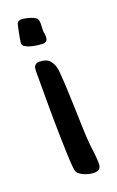

<svg xmlns="http://www.w3.org/2000/svg" viewBox="-104 -513 332 545"><g transform="rotate(-20 62.0 -241.0)"><path d="M85.9 -410.6Q85.9 -402.3 82.3 -398.7Q78.6 -395 68.8 -395Q64.5 -395 55.2 -396.2Q45.9 -397.5 36.4 -399.9Q26.9 -402.3 19.8 -406.7Q12.7 -411.1 12.7 -417.5Q12.7 -419.4 14.2 -428.5Q15.6 -437.5 17.8 -447.8Q20 -458 21.7 -466.3Q23.4 -474.6 24.4 -475.6V-475.1Q26.9 -479 30.3 -480Q33.7 -481 37.1 -481Q41.5 -481 48.6 -479.7Q55.7 -478.5 62.7 -476.3Q69.8 -474.1 75.7 -470.7Q81.5 -467.3 83 -463.4Q84.5 -459.5 84.7 -452.9Q85 -446.3 84.5 -440.9Q84.5 -439 84.2 -436.3Q84 -433.6 84 -432.1Q84 -429.7 84.2 -427.2Q84.5 -424.8 85 -422.4Q85.4 -419.9 85.7 -417Q85.9 -414.1 85.9 -410.6ZM104 -21.5Q104 -10.3 98.9 -5.6Q93.8 -1 82.5 -1Q76.7 -1 69.6 -2.4Q62.5 -3.9 55.7 -6.6Q48.8 -9.3 43 -13.2Q37.1 -17.1 34.2 -22Q32.2 -24.9 30.8 -40Q29.3 -55.2 28.6 -77.6Q27.8 -100.1 27.1 -127.9Q26.4 -155.8 26.1 -184.1Q25.9 -212.4 25.9 -239.3Q25.9 -266.1 25.9 -286.1V-323.7Q25.9 -328.6 26.1 -333.5Q26.4 -338.4 28.1 -342Q29.8 -345.7 33.4 -348.1Q37.1 -350.6 43.9 -350.6Q65.4 -350.6 75.4 -338.6Q85.4 -326.7 87.9 -306.6Q90.3 -276.9 91.6 -247.3Q92.8 -217.8 93.8 -187.5Q94.7 -160.2 95.5 -133.5Q96.2 -106.9 98.6 -80.6Q99.1 -75.2 99.6 -70.3Q100.1 -65.4 101.1 -60.5Q102.1 -50.8 103 -41.3Q104 -31.7 104 -21.5Z"/></g></svg>

Font: Just Another Hand
Style: Regular
Weight: 400
Designer: Astigmatic (AOETI)
Foundry: Astigmatic (AOETI)
Version: Version 1.001